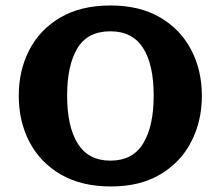

<svg xmlns="http://www.w3.org/2000/svg" viewBox="-20 -671 809 704"><path d="M386.7 12.7Q278.8 12.7 203.1 -31.2Q127.4 -75.2 88.1 -150.4Q48.8 -225.6 48.8 -319.8Q48.8 -413.1 87.6 -488Q126.5 -563 201.4 -606.9Q276.4 -650.9 385.3 -650.9Q492.7 -650.9 567.4 -606.9Q642.1 -563 681.2 -488Q720.2 -413.1 720.2 -319.8Q720.2 -227.1 681.4 -151.6Q642.6 -76.2 568.1 -31.7Q493.7 12.7 386.7 12.7ZM384.8 -82Q466.8 -82 505.1 -145.3Q543.5 -208.5 543.5 -320.3Q543.5 -434.6 504.4 -495.4Q465.3 -556.2 384.8 -556.2Q300.8 -556.2 263.4 -493.4Q226.1 -430.7 226.1 -320.8Q226.1 -207 265.1 -144.5Q304.2 -82 384.8 -82Z"/></svg>

Font: Kameron
Style: Regular
Weight: 400
Designer: Vernon Adams
Foundry: Vernon Adams
Version: Version 1.100